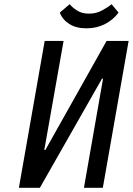

<svg xmlns="http://www.w3.org/2000/svg" viewBox="-20 -895 633 915"><path d="M70 0 193 -700H283L191 -180H196L488 -700H593L470 0H380L471 -520H466L170 0ZM392 -760Q343 -760 310.5 -780.5Q278 -801 265 -835L312 -875Q324 -860 347 -845Q370 -830 404 -830Q438 -830 466 -845Q494 -860 512 -875L545 -835Q520 -801 480.5 -780.5Q441 -760 392 -760Z"/></svg>

Font: Cuprum
Style: Italic
Weight: 400
Italic angle: -10°
Designer: Jovanny Lemonad
Foundry: Jovanny Lemonad
Version: Version 3.000